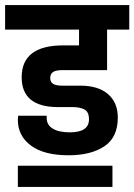

<svg xmlns="http://www.w3.org/2000/svg" viewBox="-30 -650 527 753"><path d="M167 -344Q167 -328 178.5 -321Q190 -314 215 -314H286Q355 -314 393.5 -281Q432 -248 432 -189Q432 -111 379 -76Q326 -41 239 -41Q143 -41 91.5 -79Q40 -117 40 -180L41 -196H153V-188Q153 -160 177 -145.5Q201 -131 244 -131Q319 -131 319 -182Q319 -211 301.5 -220.5Q284 -230 254 -230H198Q55 -230 55 -347Q55 -472 218 -472H280V-534H-10V-630H477V-534H390V-375H215Q189 -375 178 -367.5Q167 -360 167 -344ZM40 0H411V83H40Z"/></svg>

Font: Pragati Narrow
Style: Bold
Weight: 700
Designer: Hector Gatti, Marcela Romero, Pablo Cosgaya and Nicolas Silva
Foundry: Omnibus-Type
Version: Version 1.010; ttfautohint (v1.3)